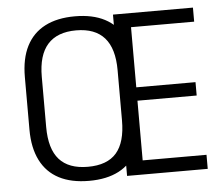

<svg xmlns="http://www.w3.org/2000/svg" viewBox="-51 -765 964 830"><g transform="rotate(-5 431.0 -350.0)"><path d="M303 7Q226 7 173 -20.5Q120 -48 92.5 -102.5Q65 -157 65 -236V-464Q65 -544 92.5 -598Q120 -652 173 -679.5Q226 -707 303 -707Q380 -707 432.5 -679.5Q485 -652 512.5 -598Q540 -544 540 -464V-236Q540 -157 512.5 -102.5Q485 -48 432.5 -20.5Q380 7 303 7ZM303 -54Q387 -54 427 -100Q467 -146 467 -241V-459Q467 -553 426 -599.5Q385 -646 303 -646Q221 -646 179.5 -599.5Q138 -553 138 -459V-241Q138 -146 179 -100Q220 -54 303 -54ZM524 -61H818V0H468V-700H815V-639H524L541 -688V-348L524 -378H798V-320H524L541 -350V-12Z"/></g></svg>

Font: Pathway Extreme SemiCondensed Light
Style: Regular
Weight: 300
Width: 4
Version: Version 1.001;gftools[0.9.26]